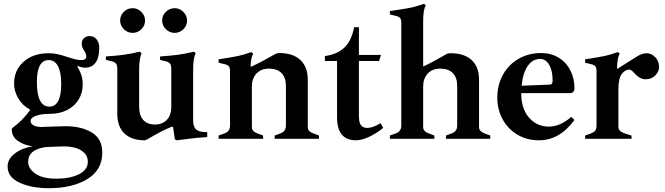

<svg xmlns="http://www.w3.org/2000/svg" viewBox="-20 -730 3497 1010"><path d="M518 73Q518 164 439.5 212Q361 260 237 260Q146 260 83 231Q20 202 20 146Q20 106 58.5 77Q97 48 151 40Q101 32 71.5 9.5Q42 -13 42 -49Q42 -54 49 -60Q95 -92 137 -149V-154Q97 -176 75.5 -213.5Q54 -251 54 -290Q54 -361 104.5 -405.5Q155 -450 236 -450Q261 -450 283.5 -445Q306 -440 335 -430Q353 -424 372 -419Q391 -414 406 -414Q434 -414 434 -432Q434 -447 422 -465Q410 -482 410 -499Q410 -519 422 -529.5Q434 -540 452 -540Q475 -540 488.5 -522.5Q502 -505 502 -479Q502 -425 482 -399.5Q462 -374 429 -374Q408 -374 388 -384V-378Q403 -352 409 -331.5Q415 -311 415 -284Q415 -242 394 -207Q373 -172 333.5 -151.5Q294 -131 241 -131Q195 -131 168 -120.5Q141 -110 141 -94Q141 -79 156.5 -70.5Q172 -62 198 -62L251 -64Q301 -66 326 -66Q408 -66 463 -33Q518 0 518 73ZM174 -298Q174 -169 240 -169Q270 -169 286 -198.5Q302 -228 302 -288Q302 -350 285 -382Q268 -414 236 -414Q174 -414 174 -298ZM442 121Q442 83 407.5 61.5Q373 40 317 40Q297 40 257 42Q229 44 216 44H217Q128 58 128 121Q128 157 166.5 183.5Q205 210 275 210Q349 210 395.5 186.5Q442 163 442 121Z M1070 -35V-9Q1014 -6 950 3L910 8L900 3L890 -63H882Q828 -41 755 3Q747 8 740 8Q672 8 634.5 -28Q597 -64 597 -131V-367Q597 -387 590.5 -395Q584 -403 570 -407L537 -415V-433Q596 -437 632 -442Q668 -447 715 -458L725 -450Q719 -439 715.5 -416Q712 -393 712 -367V-167Q712 -123 733.5 -99Q755 -75 795 -75Q835 -75 858 -100Q881 -125 881 -167V-367Q881 -387 874.5 -395Q868 -403 854 -407L822 -415V-433Q881 -437 917 -442Q953 -447 1000 -458L1010 -450Q1003 -439 999.5 -416.5Q996 -394 996 -367V-95Q996 -62 1013 -48Q1030 -34 1070 -35ZM612 -622Q612 -649 631.5 -668Q651 -687 678 -687Q704 -687 723.5 -667.5Q743 -648 743 -622Q743 -595 723.5 -576Q704 -557 678 -557Q651 -557 631.5 -576.5Q612 -596 612 -622ZM833 -622Q833 -649 852.5 -668Q872 -687 899 -687Q925 -687 944.5 -667.5Q964 -648 964 -622Q964 -595 944.5 -576Q925 -557 899 -557Q872 -557 852.5 -576.5Q833 -596 833 -622Z M1658 -17V0H1425V-17L1457 -29Q1484 -40 1484 -69V-278Q1484 -322 1461 -345.5Q1438 -369 1395 -369Q1353 -369 1329 -343Q1305 -317 1305 -275V-62Q1305 -49 1313 -41Q1321 -33 1332 -29L1364 -17V0H1130V-17L1163 -29Q1190 -40 1190 -69V-354Q1190 -374 1183.5 -381.5Q1177 -389 1163 -392L1130 -400V-418Q1202 -429 1232.5 -435.5Q1263 -442 1302 -456L1312 -448Q1300 -428 1298 -380H1304Q1353 -403 1425 -444Q1436 -451 1450 -451Q1521 -451 1560 -414.5Q1599 -378 1599 -311V-62Q1599 -49 1607 -41Q1615 -33 1626 -29Z M1753 -113V-409H1689V-435Q1757 -445 1793.5 -481.5Q1830 -518 1843 -587H1868V-441H1984L1974 -409H1868V-121Q1868 -85 1879 -71Q1890 -57 1912 -57Q1940 -57 1982 -82L1996 -57Q1957 -26 1919 -9Q1881 8 1853 8Q1803 8 1778 -22Q1753 -52 1753 -113Z M2559 -17V0H2326V-17L2358 -29Q2385 -40 2385 -69V-278Q2385 -322 2362 -345.5Q2339 -369 2296 -369Q2254 -369 2230 -343Q2206 -317 2206 -275V-62Q2206 -49 2214 -41Q2222 -33 2233 -29L2265 -17V0H2031V-17L2064 -29Q2091 -40 2091 -69V-608Q2091 -628 2084.5 -635.5Q2078 -643 2064 -646L2031 -654V-672Q2095 -681 2132.5 -688Q2170 -695 2210 -710L2220 -702Q2206 -681 2206 -617V-380Q2250 -400 2326 -444Q2335 -450 2351 -450Q2422 -450 2461 -414Q2500 -378 2500 -311V-62Q2500 -49 2508 -41Q2516 -33 2527 -29Z M2985 -115 3002 -99Q2924 8 2815 8Q2752 8 2702 -21.5Q2652 -51 2624 -102.5Q2596 -154 2596 -216Q2596 -284 2626 -337.5Q2656 -391 2708.5 -421Q2761 -451 2827 -451Q2878 -451 2918 -427Q2958 -403 2980 -360.5Q3002 -318 3002 -265Q3002 -254 2996 -247Q2990 -240 2979 -240H2722V-239Q2722 -157 2763.5 -110.5Q2805 -64 2867 -64Q2927 -64 2985 -115ZM2724 -279 2873 -285Q2887 -285 2887 -306Q2887 -358 2869 -389Q2851 -420 2821 -420Q2781 -420 2755.5 -382Q2730 -344 2724 -279Z M3447 -378Q3447 -353 3427 -333Q3407 -313 3377 -313Q3347 -313 3321 -341Q3318 -344 3312 -350.5Q3306 -357 3300 -360.5Q3294 -364 3289 -364Q3269 -364 3251 -341Q3233 -318 3233 -260V-62Q3233 -51 3240.5 -43Q3248 -35 3264 -29L3302 -17V0H3058V-17L3091 -29Q3106 -35 3112 -44Q3118 -53 3118 -69V-354Q3118 -374 3111.5 -381.5Q3105 -389 3091 -392L3058 -400V-418Q3130 -429 3160.5 -435.5Q3191 -442 3230 -456L3240 -448Q3226 -425 3226 -367L3334 -435Q3360 -450 3381 -450Q3407 -450 3427 -429Q3447 -408 3447 -378Z"/></svg>

Font: Ibarra Real Nova
Style: Bold
Weight: 700
Designer: Jose Maria Ribagorda & Octavio Pardo
Foundry: Jose Maria Ribagorda
Version: Version 1.014